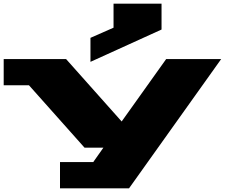

<svg xmlns="http://www.w3.org/2000/svg" viewBox="-30 -1020 1218 1040"><path d="M-10 -558V-700H328L629 -362L870 -700H1168L669 0H295V-142H475L530 -220H428L127 -558ZM460 -685V-815L585 -870V-1000H845V-860Z"/></svg>

Font: Stalinist One
Style: Regular
Weight: 400
Designer: Jovanny Lemonad
Foundry: Alexey Maslov, Jovanny Lemonad
Version: Version 3.004